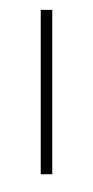

<svg xmlns="http://www.w3.org/2000/svg" viewBox="-20 -863 591 1220"><path d="M238.8 -800.3H312V244.1H238.8ZM220.2 -714.4ZM215.3 -842.8ZM190.4 0ZM201.2 336.9Z"/></svg>

Font: Noto Sans Malayalam
Style: Regular
Weight: 400
Designer: Monotype Design team
Foundry: Monotype Imaging Inc.
Version: Version 1.02